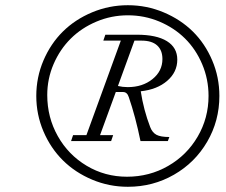

<svg xmlns="http://www.w3.org/2000/svg" viewBox="-20 -737 877 744"><path d="M475.6 -13.2Q402.8 -13.2 337.2 -40.8Q271.5 -68.4 223.9 -115.5Q176.3 -162.6 148.4 -227.8Q120.6 -293 120.6 -365.2Q120.6 -437.5 148.4 -502.7Q176.3 -567.9 223.6 -614.7Q271 -661.6 336.9 -689.2Q402.8 -716.8 475.6 -716.8Q548.3 -716.8 614 -689.2Q679.7 -661.6 727.1 -615Q774.4 -568.4 802.2 -503.2Q830.1 -438 830.1 -365.2Q830.1 -269 783 -188Q735.8 -106.9 654.3 -60.1Q572.8 -13.2 475.6 -13.2ZM472.2 -52.2Q559.1 -52.2 631.6 -94Q704.1 -135.7 746.1 -207.8Q788.1 -279.8 788.1 -365.2Q788.1 -430.2 763.4 -488.3Q738.8 -546.4 696.8 -587.9Q654.8 -629.4 597.2 -653.6Q539.6 -677.7 475.6 -677.7Q411.6 -677.7 353.8 -653.3Q295.9 -628.9 254.2 -587.4Q212.4 -545.9 187.7 -488.8Q163.1 -431.6 163.1 -368.7Q163.1 -282.2 203.9 -209.7Q244.6 -137.2 315.7 -94.7Q386.7 -52.2 472.2 -52.2ZM255.4 -190.4 263.2 -213.4H314.9L448.2 -579.6H380.4L388.2 -602.5H510.3Q586.4 -602.5 626.7 -577.6Q667 -552.7 667 -505.9Q667 -457.5 627.9 -423.8Q588.9 -390.1 525.4 -383.3Q536.6 -310.5 562 -244.6Q570.3 -223.1 586.4 -214.6Q602.5 -206.1 636.2 -206.1L630.4 -190.4H524.4Q504.9 -285.6 479 -360.8Q472.7 -380.4 457 -380.4H428.7L367.7 -213.4H418.5L410.6 -190.4ZM528.3 -579.6H501L437 -403.8Q455.1 -399.4 475.1 -399.4Q532.2 -399.4 570.8 -430.4Q609.4 -461.4 609.4 -508.3Q609.4 -542.5 588.9 -561Q568.4 -579.6 528.3 -579.6Z"/></svg>

Font: Elstob 18pt
Style: Italic
Weight: 400
Italic angle: -20°
Designer: Peter S. Baker
Version: Version 1.015